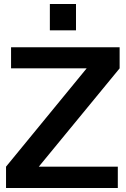

<svg xmlns="http://www.w3.org/2000/svg" viewBox="-20 -935 625 955"><path d="M10 0V-106L411 -595H35V-700H575V-595L173 -106H566V0ZM228 -784V-915H358V-784Z"/></svg>

Font: Panamera
Style: Bold
Weight: 700
Designer: Bastien Sozeau
Foundry: NBR — Bastien Sozeau
Version: Version 3.002; ttfautohint (v1.8.4.7-5d5b);gftools[0.9.33]